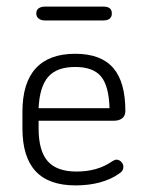

<svg xmlns="http://www.w3.org/2000/svg" viewBox="-20 -552 445 582"><path d="M97 -186H325Q341 -186 350.5 -193.5Q360 -201 360 -216Q360 -259 351 -291.5Q342 -324 324 -345Q287 -389 208 -389Q129 -389 88.5 -345Q48 -301 48 -213V-163Q48 -76 88 -33Q128 10 209 10Q249 10 282.5 1Q316 -8 340 -25Q348 -30 351 -35Q354 -40 354 -46Q354 -55 347.5 -61.5Q341 -68 333 -68Q328 -68 320 -63Q297 -47 270 -39.5Q243 -32 212 -32Q152 -32 124.5 -63.5Q97 -95 97 -163ZM312 -224H97Q100 -289 126 -319Q152 -349 208 -349Q262 -349 286 -320.5Q310 -292 312 -224ZM116 -532Q105 -532 97.5 -527Q90 -522 90 -511Q90 -501 97.5 -495.5Q105 -490 116 -490H293Q306 -490 312.5 -495.5Q319 -501 319 -511Q319 -522 312.5 -527Q306 -532 293 -532Z"/></svg>

Font: Beiruti Light
Style: Regular
Weight: 300
Designer: Arlette Boutros
Foundry: Boutros
Version: Version 1.41